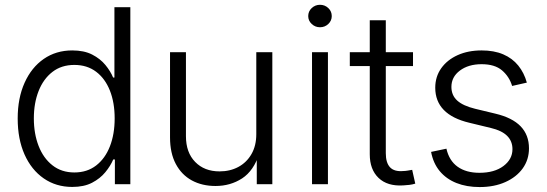

<svg xmlns="http://www.w3.org/2000/svg" viewBox="-20 -757 2247 789"><path d="M276.9 11.2Q210.4 11.2 159.7 -23.9Q108.9 -59.1 80.8 -122.3Q52.7 -185.5 52.7 -270Q52.7 -354 81.1 -417Q109.4 -480 159.9 -514.9Q210.4 -549.8 276.9 -549.8Q325.7 -549.8 358.9 -532.7Q392.1 -515.6 413.1 -490Q434.1 -464.4 444.8 -438.5H450.2V-727.5H515.6V0H452.1V-101.6H445.3Q434.1 -75.2 412.8 -49.3Q391.6 -23.4 358.4 -6.1Q325.2 11.2 276.9 11.2ZM285.6 -48.3Q337.9 -48.3 375 -76.9Q412.1 -105.5 431.6 -155.5Q451.2 -205.6 451.2 -270.5Q451.2 -335.4 431.6 -384.8Q412.1 -434.1 375 -462.2Q337.9 -490.2 285.6 -490.2Q232.4 -490.2 195.3 -461.4Q158.2 -432.6 138.7 -383.1Q119.1 -333.5 119.1 -270.5Q119.1 -207.5 138.7 -157.2Q158.2 -106.9 195.6 -77.6Q232.9 -48.3 285.6 -48.3Z M865.7 7.3Q810.5 7.3 768.3 -15.6Q726.1 -38.6 702.4 -83.3Q678.7 -127.9 678.7 -192.4V-542.5H744.1V-197.3Q744.1 -130.4 782 -91.6Q819.8 -52.7 882.3 -52.7Q925.3 -52.7 959.5 -71Q993.7 -89.4 1013.4 -123.8Q1033.2 -158.2 1033.2 -205.6V-542.5H1099.1V0H1035.2V-127H1045.9Q1022.9 -55.2 974.9 -23.9Q926.8 7.3 865.7 7.3Z M1262.2 0V-542.5H1327.6V0ZM1294.9 -645Q1275.4 -645 1261 -658.4Q1246.6 -671.9 1246.6 -690.9Q1246.6 -710.4 1261 -723.9Q1275.4 -737.3 1294.9 -737.3Q1314.9 -737.3 1329.1 -723.9Q1343.3 -710.4 1343.3 -690.9Q1343.3 -671.9 1329.1 -658.4Q1314.9 -645 1294.9 -645Z M1677.2 -542.5V-485.4H1417.5V-542.5ZM1499.5 -673.8H1565.4V-127.4Q1565.4 -87.9 1583 -69.3Q1600.6 -50.8 1637.7 -54.2Q1644.5 -54.2 1655 -55.9Q1665.5 -57.6 1673.8 -59.1L1686.5 -2.4Q1675.8 1 1662.6 2.7Q1649.4 4.4 1636.7 4.9Q1571.8 8.8 1535.6 -25.9Q1499.5 -60.5 1499.5 -123Z M1951.2 11.7Q1897.5 11.7 1855.7 -4.9Q1814 -21.5 1787.1 -53.7Q1760.3 -85.9 1751.5 -132.8L1814.5 -146Q1825.7 -96.7 1860.6 -71.8Q1895.5 -46.9 1950.2 -46.9Q2011.7 -46.9 2048.8 -74.7Q2085.9 -102.5 2085.9 -144Q2085.9 -177.2 2063.7 -199Q2041.5 -220.7 1997.6 -231L1909.2 -252.4Q1838.9 -269 1803.7 -305.2Q1768.6 -341.3 1768.6 -396.5Q1768.6 -441.9 1793.2 -476.6Q1817.9 -511.2 1860.8 -530.5Q1903.8 -549.8 1959 -549.8Q2010.3 -549.8 2047.9 -533.7Q2085.4 -517.6 2109.6 -487.8Q2133.8 -458 2145 -417.5L2084.5 -403.8Q2072.8 -442.4 2043 -467.8Q2013.2 -493.2 1959 -493.2Q1904.8 -493.2 1869.9 -467Q1835 -440.9 1835 -399.9Q1835 -365.7 1858.6 -344Q1882.3 -322.3 1932.1 -310.1L2015.6 -290Q2085.4 -273.4 2119.6 -237.8Q2153.8 -202.1 2153.8 -147.5Q2153.8 -101.1 2128.2 -65.2Q2102.5 -29.3 2056.6 -8.8Q2010.7 11.7 1951.2 11.7Z"/></svg>

Font: Inter 16pt Light
Style: Regular
Weight: 300
Version: Version 4.001;git-66647c0bb